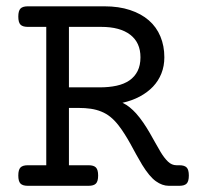

<svg xmlns="http://www.w3.org/2000/svg" viewBox="-20 -600 640 620"><path d="M129.4 -513.2H69.8Q53.2 -513.2 46.1 -520.5Q39.1 -527.8 39.1 -546.4Q39.1 -564.9 46.1 -572.3Q53.2 -579.6 69.8 -579.6H316.9Q363.8 -579.6 399.9 -567.6Q436 -555.7 460.7 -534.2Q485.4 -512.7 498 -482.2Q510.7 -451.7 510.7 -415Q510.7 -386.7 501.2 -362.8Q491.7 -338.9 474.1 -320.3Q456.5 -301.8 431.4 -288.3Q406.2 -274.9 375.5 -268.1Q388.2 -262.2 398.9 -253.4Q409.7 -244.6 419.4 -233.9Q431.6 -220.2 442.6 -204.1Q453.6 -188 463.1 -171.6Q472.7 -155.3 481.4 -139.2Q490.2 -123 498.5 -109.4Q510.3 -89.8 522.5 -78.1Q534.7 -66.4 549.8 -66.4H559.1Q575.7 -66.4 582.8 -59.1Q589.8 -51.8 589.8 -33.2Q589.8 -14.6 582.8 -7.3Q575.7 0 559.1 0H524.9Q503.9 0 483.2 -14.9Q462.4 -29.8 439 -67.9Q429.2 -84 419.9 -101.1Q410.6 -118.2 401.4 -135Q392.1 -151.9 382.3 -167.2Q372.6 -182.6 362.3 -195.8Q349.6 -211.9 336.2 -222.7Q322.8 -233.4 307.1 -239.7Q291.5 -246.1 273.4 -248.8Q255.4 -251.5 232.9 -251.5H202.6V-66.4H266.1Q282.7 -66.4 289.8 -59.1Q296.9 -51.8 296.9 -33.2Q296.9 -14.6 289.8 -7.3Q282.7 0 266.1 0H69.8Q53.2 0 46.1 -7.3Q39.1 -14.6 39.1 -33.2Q39.1 -51.8 46.1 -59.1Q53.2 -66.4 69.8 -66.4H129.4ZM202.6 -513.2V-317.9H301.8Q332 -317.9 356.4 -323.2Q380.9 -328.6 397.9 -340.3Q415 -352.1 424.3 -370.6Q433.6 -389.2 433.6 -415Q433.6 -462.4 400.6 -487.8Q367.7 -513.2 306.6 -513.2Z"/></svg>

Font: Courier Prime
Style: Regular
Weight: 400
Designer: Alan Dague-Greene
Foundry: Quote-Unquote Apps
Version: Version 1.203